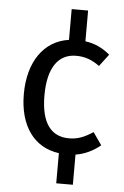

<svg xmlns="http://www.w3.org/2000/svg" viewBox="-57 -725 592 920"><g transform="rotate(5 238.5 -265.0)"><path d="M57 -259C57 -105 129 -7 249 9V154H329V9C373 2 412 -17 448 -46L406 -106C366 -80 335 -66 291 -66C208 -66 156 -123 156 -261C156 -398 208 -463 291 -463C335 -463 368 -450 404 -424L448 -482C411 -513 373 -530 329 -536V-684H250V-536C129 -519 57 -412 57 -259Z"/></g></svg>

Font: FiraGO Unicode
Style: Regular
Weight: 400
Designer: bBox Type
Foundry: bBox Type GmbH
Version: Version 1.001;PS 001.001;hotconv 1.0.88;makeotf.lib2.5.64775